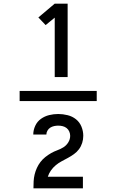

<svg xmlns="http://www.w3.org/2000/svg" viewBox="-20 -868 640 1056"><path d="M88 -312V-368H512V-312ZM281 -444V-771L231 -730L191 -772L281 -848H352V-444ZM164 168V167Q164 148 165 129Q166 110 170.5 91.5Q175 73 183 55.5Q191 38 202.5 23Q214 8 229 -4Q244 -16 260.5 -25.5Q277 -35 295 -41.5Q313 -48 329 -58Q345 -68 355.5 -85Q366 -102 366 -121Q366 -133 361 -144.5Q356 -156 346.5 -163.5Q337 -171 325 -174Q313 -177 300 -177Q289 -177 277.5 -174.5Q266 -172 256.5 -166Q247 -160 241 -149.5Q235 -139 235 -128H163Q163 -153 174 -176.5Q185 -200 205.5 -214.5Q226 -229 250.5 -235Q275 -241 300 -241Q326 -241 352 -234.5Q378 -228 398 -212Q418 -196 428 -171.5Q438 -147 438 -121Q438 -101 432 -82Q426 -63 414.5 -47.5Q403 -32 387 -20.5Q371 -9 353.5 0.5Q336 10 319 19Q302 28 287 40.5Q272 53 260.5 69Q249 85 243 104H436V168Z"/></svg>

Font: Iosevka Aile
Style: Regular
Weight: 400
Designer: Belleve Invis
Foundry: Belleve Invis
Version: Version 28.0.1; ttfautohint (v1.8.4)